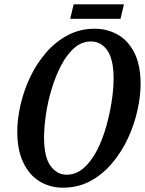

<svg xmlns="http://www.w3.org/2000/svg" viewBox="-20 -858 672 889"><path d="M272 11Q211 11 163 -18.5Q115 -48 87.5 -106Q60 -164 60 -248Q60 -307 75 -372.5Q90 -438 119.5 -500.5Q149 -563 192.5 -613.5Q236 -664 293 -694.5Q350 -725 419 -725Q476 -725 524.5 -698Q573 -671 602 -614Q631 -557 631 -469Q631 -413 616.5 -347.5Q602 -282 573 -219Q544 -156 500.5 -104Q457 -52 400 -20.5Q343 11 272 11ZM288 -49Q332 -49 367 -79.5Q402 -110 428 -160Q454 -210 471 -269.5Q488 -329 497 -388Q506 -447 506 -494Q506 -583 477 -624.5Q448 -666 401 -666Q358 -666 323.5 -635.5Q289 -605 263 -555Q237 -505 219 -445.5Q201 -386 192.5 -327Q184 -268 184 -221Q184 -131 214 -90Q244 -49 288 -49ZM305 -771 321 -838H554L538 -771Z"/></svg>

Font: Noto Serif ExtraCondensed SemiBold
Style: Italic
Weight: 600
Width: 2
Italic angle: -12°
Designer: Monotype Design Team
Foundry: Monotype Imaging Inc.
Version: Version 2.013